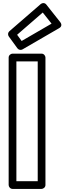

<svg xmlns="http://www.w3.org/2000/svg" viewBox="-20 -1197 426 1242"><path d="M90.7 -972.1 256.6 -1116 313.5 -1044.1 120 -931.9ZM40.6 -994.9C31.2 -986.7 29.1 -971.8 36.8 -961.3L92.8 -884.3C99.7 -874.8 114.2 -870.8 125.5 -877.4L363.5 -1015.4C383.4 -1026.9 376.7 -1044.8 370.6 -1052.5L279.6 -1167.5C269.9 -1179.8 253.5 -1179.5 243.6 -1170.9ZM224 -800V-25H86V-800ZM274 -825C274 -835.7 264.1 -850 249 -850H61C50.3 -850 36 -840.1 36 -825V0C36 10.7 45.9 25 61 25H249C259.7 25 274 15.1 274 0Z"/></svg>

Font: Hussar Ekologiczny
Style: Regular
Weight: 400
Foundry: Cannot Into Space Fonts
Version: Version 0.97